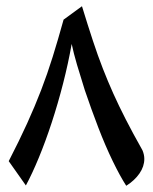

<svg xmlns="http://www.w3.org/2000/svg" viewBox="-20 -596 492 616"><path d="M63 -1 8 -79Q42 -145 67 -200Q92 -255 112 -307Q132 -359 149 -413.5Q166 -468 184 -533L243 -576Q262 -514 278 -465.5Q294 -417 310 -376Q326 -335 343.5 -296Q361 -257 383.5 -213Q406 -169 437 -114Q443 -100 443 -86Q443 -62 427.5 -39.5Q412 -17 385 0Q365 -31 341.5 -79.5Q318 -128 295.5 -186.5Q273 -245 252 -307Q238 -351 227 -388.5Q216 -426 210 -455Q199 -393 182.5 -328.5Q166 -264 146 -203Q126 -142 104.5 -90Q83 -38 63 -1Z"/></svg>

Font: Noto Naskh Arabic Medium
Style: Regular
Weight: 500
Designer: Monotype Design Team, David Williams, Mohamad Dakak and Nizar Qandah
Foundry: Monotype Imaging Inc.
Version: Version 2.016